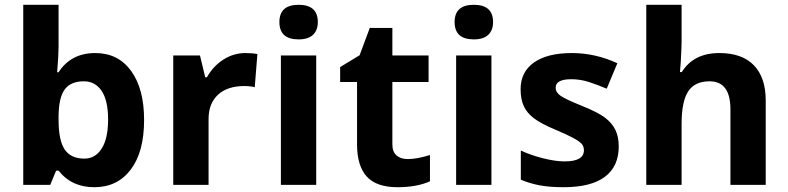

<svg xmlns="http://www.w3.org/2000/svg" viewBox="-20 -780 3326 810"><path d="M381.8 -556.2Q478.5 -556.2 533.2 -480.7Q587.9 -405.3 587.9 -273.9Q587.9 -138.7 531.5 -64.5Q475.1 9.8 377.9 9.8Q281.7 9.8 227.1 -60.1H216.8L191.9 0H78.1V-759.8H227.1V-583Q227.1 -549.3 221.2 -475.1H227.1Q279.3 -556.2 381.8 -556.2ZM334 -437Q278.8 -437 253.4 -403.1Q228 -369.1 227.1 -291V-274.9Q227.1 -187 253.2 -148.9Q279.3 -110.8 335.9 -110.8Q381.8 -110.8 408.9 -153.1Q436 -195.3 436 -275.9Q436 -356.4 408.7 -396.7Q381.3 -437 334 -437Z M1015.6 -556.2Q1045.9 -556.2 1065.9 -551.8L1054.7 -412.1Q1036.6 -417 1010.7 -417Q939.5 -417 899.7 -380.4Q859.9 -343.8 859.9 -277.8V0H710.9V-545.9H823.7L845.7 -454.1H853Q878.4 -500 921.6 -528.1Q964.8 -556.2 1015.6 -556.2Z M1158.7 -687Q1158.7 -759.8 1239.7 -759.8Q1320.8 -759.8 1320.8 -687Q1320.8 -652.3 1300.5 -633.1Q1280.3 -613.8 1239.7 -613.8Q1158.7 -613.8 1158.7 -687ZM1314 0H1165V-545.9H1314Z M1700.2 -108.9Q1739.3 -108.9 1793.9 -126V-15.1Q1738.3 9.8 1657.2 9.8Q1567.9 9.8 1527.1 -35.4Q1486.3 -80.6 1486.3 -170.9V-434.1H1415V-497.1L1497.1 -546.9L1540 -662.1H1635.3V-545.9H1788.1V-434.1H1635.3V-170.9Q1635.3 -139.2 1653.1 -124Q1670.9 -108.9 1700.2 -108.9Z M1897.9 -687Q1897.9 -759.8 1979 -759.8Q2060.1 -759.8 2060.1 -687Q2060.1 -652.3 2039.8 -633.1Q2019.5 -613.8 1979 -613.8Q1897.9 -613.8 1897.9 -687ZM2053.2 0H1904.3V-545.9H2053.2Z M2590.3 -162.1Q2590.3 -78.1 2532 -34.2Q2473.6 9.8 2357.4 9.8Q2297.9 9.8 2255.9 1.7Q2213.9 -6.3 2177.2 -22V-145Q2218.8 -125.5 2270.8 -112.3Q2322.8 -99.1 2362.3 -99.1Q2443.4 -99.1 2443.4 -146Q2443.4 -163.6 2432.6 -174.6Q2421.9 -185.5 2395.5 -199.5Q2369.1 -213.4 2325.2 -231.9Q2262.2 -258.3 2232.7 -280.8Q2203.1 -303.2 2189.7 -332.3Q2176.3 -361.3 2176.3 -403.8Q2176.3 -476.6 2232.7 -516.4Q2289.1 -556.2 2392.6 -556.2Q2491.2 -556.2 2584.5 -513.2L2539.6 -405.8Q2498.5 -423.3 2462.9 -434.6Q2427.2 -445.8 2390.1 -445.8Q2324.2 -445.8 2324.2 -410.2Q2324.2 -390.1 2345.5 -375.5Q2366.7 -360.8 2438.5 -332Q2502.4 -306.2 2532.2 -283.7Q2562 -261.2 2576.2 -231.9Q2590.3 -202.6 2590.3 -162.1Z M3210.4 0H3061.5V-318.8Q3061.5 -437 2973.6 -437Q2911.1 -437 2883.3 -394.5Q2855.5 -352.1 2855.5 -256.8V0H2706.5V-759.8H2855.5V-605Q2855.5 -586.9 2852.1 -520L2848.6 -476.1H2856.4Q2906.2 -556.2 3014.6 -556.2Q3110.8 -556.2 3160.6 -504.4Q3210.4 -452.6 3210.4 -356Z"/></svg>

Font: Samim FD
Style: Bold-FD
Weight: 700
Foundry: DejaVu fonts team - Redesigned by Saber Rastikerdar
Version: Version 4.0.1